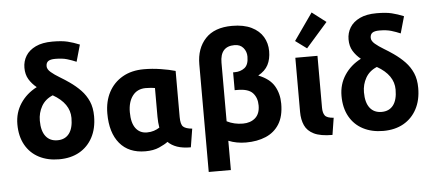

<svg xmlns="http://www.w3.org/2000/svg" viewBox="-60 -960 2908 1287"><g transform="rotate(-5 1394.0 -316.5)"><path d="M304 14Q227 14 168.5 -16.5Q110 -47 77.5 -105Q45 -163 45 -244Q45 -322 85.5 -383.5Q126 -445 196 -481Q164 -507 144.5 -539.5Q125 -572 125 -617Q125 -661 147 -697Q169 -733 214 -754.5Q259 -776 327 -776Q390 -776 429 -766.5Q468 -757 509 -740L477 -627Q447 -640 415 -649.5Q383 -659 336 -659Q303 -659 288.5 -648.5Q274 -638 274 -615Q274 -594 297.5 -574Q321 -554 354.5 -534Q388 -514 418 -493Q461 -463 493 -429.5Q525 -396 543.5 -353.5Q562 -311 562 -253Q562 -171 530 -111Q498 -51 440.5 -18.5Q383 14 304 14ZM304 -114Q355 -114 382.5 -150Q410 -186 410 -255Q410 -353 298 -417Q247 -396 222 -352Q197 -308 197 -255Q197 -186 225 -150Q253 -114 304 -114Z M885 11Q773 11 712.5 -61.5Q652 -134 652 -263Q652 -345 684.5 -406.5Q717 -468 777.5 -503Q838 -538 922 -538Q977 -538 1034.5 -529Q1092 -520 1133 -508V-198Q1133 -148 1150 -132.5Q1167 -117 1210 -113L1190 11Q1135 11 1098 -2Q1061 -15 1037 -39Q1016 -23 977.5 -6Q939 11 885 11ZM906 -114Q932 -114 953 -121Q974 -128 991 -139Q985 -174 985 -213V-406Q972 -408 959 -409.5Q946 -411 923 -411Q866 -411 834.5 -369.5Q803 -328 803 -259Q803 -187 830.5 -150.5Q858 -114 906 -114Z M1295 186V-538Q1295 -645 1356 -710.5Q1417 -776 1536 -776Q1614 -776 1666 -750.5Q1718 -725 1743.5 -682Q1769 -639 1769 -586Q1769 -532 1749 -493.5Q1729 -455 1682 -429Q1758 -399 1788.5 -347Q1819 -295 1819 -228Q1819 -143 1786 -90.5Q1753 -38 1695 -13.5Q1637 11 1562 11Q1498 11 1444 -11V186ZM1552 -117Q1603 -117 1635 -145Q1667 -173 1667 -229Q1667 -281 1637.5 -313Q1608 -345 1535 -345H1516V-465H1528Q1566 -465 1593.5 -486Q1621 -507 1621 -562Q1621 -596 1600 -621Q1579 -646 1541 -646Q1444 -646 1444 -536V-142Q1493 -117 1552 -117Z M2143 11Q2063 11 2019 -10.5Q1975 -32 1957.5 -71Q1940 -110 1940 -161V-526H2089V-177Q2089 -142 2102.5 -124Q2116 -106 2161 -103ZM2024 -582 1948 -638 2075 -819 2169 -747Z M2485 14Q2408 14 2349.5 -16.5Q2291 -47 2258.5 -105Q2226 -163 2226 -244Q2226 -322 2266.5 -383.5Q2307 -445 2377 -481Q2345 -507 2325.5 -539.5Q2306 -572 2306 -617Q2306 -661 2328 -697Q2350 -733 2395 -754.5Q2440 -776 2508 -776Q2571 -776 2610 -766.5Q2649 -757 2690 -740L2658 -627Q2628 -640 2596 -649.5Q2564 -659 2517 -659Q2484 -659 2469.5 -648.5Q2455 -638 2455 -615Q2455 -594 2478.5 -574Q2502 -554 2535.5 -534Q2569 -514 2599 -493Q2642 -463 2674 -429.5Q2706 -396 2724.5 -353.5Q2743 -311 2743 -253Q2743 -171 2711 -111Q2679 -51 2621.5 -18.5Q2564 14 2485 14ZM2485 -114Q2536 -114 2563.5 -150Q2591 -186 2591 -255Q2591 -353 2479 -417Q2428 -396 2403 -352Q2378 -308 2378 -255Q2378 -186 2406 -150Q2434 -114 2485 -114Z"/></g></svg>

Font: Ubuntu Sans ExtraBold
Style: Regular
Weight: 800
Designer: Dalton Maag Ltd
Foundry: Dalton Maag Ltd
Version: Version 1.006; ttfautohint (v1.8.4.7-5d5b)